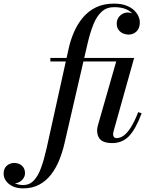

<svg xmlns="http://www.w3.org/2000/svg" viewBox="-207 -780 826 1060"><path d="M-80 260Q-113.5 260 -137.5 248.2Q-161.5 236.5 -174.2 218.2Q-187 200 -187 179.5Q-187 150 -169.5 134.8Q-152 119.5 -127 119.5Q-113 119.5 -99.5 125.8Q-86 132 -77.5 144.8Q-69 157.5 -69 176.5Q-69 191 -77.2 203.8Q-85.5 216.5 -99 224.2Q-112.5 232 -127.5 232Q-140.5 232 -154 226.8Q-167.5 221.5 -176.8 210Q-186 198.5 -186 179.5H-167Q-167 196 -155.2 210Q-143.5 224 -123.2 232.8Q-103 241.5 -79 241.5Q-43.5 241.5 -19.8 216Q4 190.5 20.2 145.2Q36.5 100 50 40L172 -511.5Q182.5 -559.5 202 -604Q221.5 -648.5 251.2 -683.8Q281 -719 323.2 -739.5Q365.5 -760 422 -760Q461 -760 488.2 -750Q515.5 -740 532.2 -724.2Q549 -708.5 557 -690.8Q565 -673 565 -657Q565 -624.5 547 -606.8Q529 -589 502.5 -589Q488 -589 473 -595.2Q458 -601.5 447.8 -614.8Q437.5 -628 437.5 -649.5Q437.5 -668 446.5 -682Q455.5 -696 469.5 -703.5Q483.5 -711 499 -711Q511.5 -711 526.8 -705.2Q542 -699.5 553 -687.5Q564 -675.5 564 -657H545Q545 -676.5 532 -695.8Q519 -715 492 -727.8Q465 -740.5 423 -740.5Q381.5 -740.5 354 -715.2Q326.5 -690 308.5 -644.8Q290.5 -599.5 276.5 -540L149 11.5Q138 59.5 120 104Q102 148.5 74.8 183.8Q47.5 219 9.5 239.5Q-28.5 260 -80 260ZM411.5 10Q369.5 10 349.2 -7.8Q329 -25.5 329 -61.5Q329 -65.5 330.5 -73.8Q332 -82 333.5 -88L434.5 -440.5H71V-460H533.5L420 -55.5Q417.5 -45.5 417.5 -37.5Q417.5 -29.5 422.2 -23.5Q427 -17.5 436.5 -17.5Q457 -17.5 476.5 -31.8Q496 -46 516 -77.8Q536 -109.5 556 -161L575 -154.5Q542 -66.5 505 -28.2Q468 10 411.5 10Z"/></svg>

Font: Bodoni Moda 11pt Medium
Style: Italic
Weight: 500
Italic angle: -13°
Designer: Owen Earl
Foundry: indestructible type
Version: Version 2.004